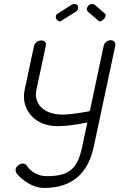

<svg xmlns="http://www.w3.org/2000/svg" viewBox="-20 -927 588 945"><path d="M441 -203Q432 -162 415 -126Q398 -90 369 -62Q340 -34 298 -18Q256 -2 197 -2Q157 -2 120 -24.5Q83 -47 61 -74Q59 -78 57.5 -84Q56 -90 57 -94Q59 -105 70 -113.5Q81 -122 92 -122Q104 -122 113 -111H112Q127 -88 153.5 -74Q180 -60 211 -60Q254 -60 283.5 -68Q313 -76 332.5 -93.5Q352 -111 364 -138Q376 -165 384 -203L410 -324Q360 -314 323 -310Q286 -306 263 -306Q224 -306 191 -319Q158 -332 135.5 -356Q113 -380 103 -413.5Q93 -447 102 -488L147 -699Q150 -713 160.5 -720.5Q171 -728 182 -728Q211 -728 205 -699L160 -489Q153 -456 161.5 -432.5Q170 -409 188.5 -393.5Q207 -378 233 -370.5Q259 -363 287 -363Q303 -363 322 -365Q341 -367 359.5 -369.5Q378 -372 394 -375L422 -380L490 -700Q493 -714 503 -721.5Q513 -729 525 -729Q536 -729 543 -721.5Q550 -714 547 -700ZM494 -862Q502 -856 500 -848Q498 -840 491.5 -833Q485 -826 477 -823Q469 -820 465 -825L414 -868Q406 -876 407 -885Q408 -889 414 -898Q420 -907 435 -907Q443 -907 446 -904ZM267 -862Q256 -856 255 -848Q254 -840 257.5 -833Q261 -826 268.5 -823Q276 -820 282 -825L351 -868Q363 -876 364 -885Q365 -889 363 -898Q361 -907 346 -907Q339 -907 333 -904Z"/></svg>

Font: VDS
Style: Thin Italic
Weight: 100
Width: 0
Designer: artmaker
Foundry: artmaker
Version: Version 1.000 2012 initial release